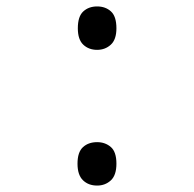

<svg xmlns="http://www.w3.org/2000/svg" viewBox="-20 -566 603 597"><path d="M282 -411Q256 -411 239 -427Q222 -443 222 -478Q222 -515 239 -530.5Q256 -546 282 -546Q308 -546 325 -530.5Q342 -515 342 -478Q342 -443 324.5 -427Q307 -411 282 -411ZM282 11Q255 11 238 -5.5Q221 -22 221 -57Q221 -93 238 -108.5Q255 -124 282 -124Q307 -124 324.5 -109Q342 -94 342 -57Q342 -21 324.5 -5Q307 11 282 11Z"/></svg>

Font: Noto Sans Mono SemiCondensed
Style: Regular
Weight: 400
Width: 4
Designer: Monotype Design Team
Foundry: Monotype Imaging Inc.
Version: Version 2.014